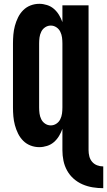

<svg xmlns="http://www.w3.org/2000/svg" viewBox="-20 -763 561 1006"><path d="M521 223Q493 223 465.5 218.5Q438 214 412.5 203Q387 192 366 173.5Q345 155 331.5 130.5Q318 106 312.5 79Q307 52 307 24V-88Q300 -68 289 -50Q278 -32 262.5 -18.5Q247 -5 226.5 1.5Q206 8 186 8Q162 8 140 -0.5Q118 -9 101.5 -25.5Q85 -42 74.5 -63.5Q64 -85 58 -107.5Q52 -130 50 -153.5Q48 -177 48 -200V-535Q48 -558 50 -581.5Q52 -605 58 -627.5Q64 -650 74.5 -671.5Q85 -693 101.5 -709.5Q118 -726 140 -734.5Q162 -743 186 -743Q206 -743 226.5 -736.5Q247 -730 262.5 -716.5Q278 -703 289 -685Q300 -667 307 -647V-735H444V24Q444 40 448 56Q452 72 462.5 84.5Q473 97 488.5 103Q504 109 521 109ZM246 -106Q262 -106 275.5 -115Q289 -124 296 -138.5Q303 -153 305 -168.5Q307 -184 307 -200V-535Q307 -551 305 -566.5Q303 -582 296 -596.5Q289 -611 275.5 -620Q262 -629 246 -629Q230 -629 216.5 -620Q203 -611 196 -596.5Q189 -582 187 -566.5Q185 -551 185 -535V-200Q185 -184 187 -168.5Q189 -153 196 -138.5Q203 -124 216.5 -115Q230 -106 246 -106Z"/></svg>

Font: Iosevka Heavy
Style: Regular
Weight: 900
Monospace: yes
Designer: Belleve Invis
Foundry: Belleve Invis
Version: Version 32.5.0; ttfautohint (v1.8.4)